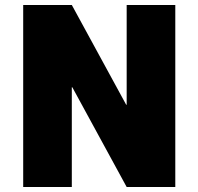

<svg xmlns="http://www.w3.org/2000/svg" viewBox="-20 -750 796 770"><path d="M486 -330H488V-730H683V0H488L270 -400H268V0H73V-730H268Z"/></svg>

Font: M PLUS 1p Black
Style: Regular
Weight: 900
Version: Version 1.061